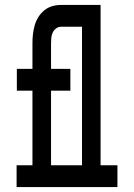

<svg xmlns="http://www.w3.org/2000/svg" viewBox="-20 -755 540 775"><path d="M47 0V-88H111V-389H48V-477H111V-580Q111 -599 113 -617Q115 -635 120 -652.5Q125 -670 134.5 -685.5Q144 -701 158.5 -713Q173 -725 190.5 -730Q208 -735 226 -735H320V-647H226Q215 -647 206 -640Q197 -633 192.5 -623Q188 -613 187 -602Q186 -591 186 -580V-477H264V-389H186V-88H266V0ZM235 0V-88H311V-647H244V-735H386V-88H454V0Z"/></svg>

Font: Iosevka Curly Slab Semibold
Style: Regular
Weight: 600
Monospace: yes
Designer: Belleve Invis
Foundry: Belleve Invis
Version: Version 22.1.2; ttfautohint (v1.8.4)